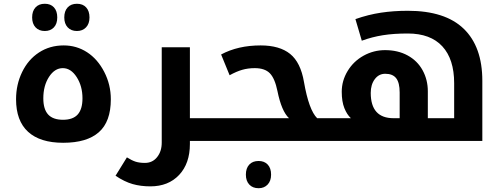

<svg xmlns="http://www.w3.org/2000/svg" viewBox="-20 -745 2645 1015"><path d="M314 9.8Q191.9 9.8 128.4 -48.3Q64.9 -106.4 64.9 -220.2Q64.9 -297.9 96.9 -364Q128.9 -430.2 186 -467.5Q243.2 -504.9 316.9 -504.9Q384.8 -504.9 440.4 -468.8Q496.1 -432.6 531 -365Q565.9 -297.4 565.9 -220.2Q565.9 -101.6 502.4 -45.9Q439 9.8 314 9.8ZM313 -111.8Q365.7 -111.8 390.9 -139.9Q416 -168 416 -225.1Q416 -289.6 385.5 -337.2Q355 -384.8 312 -384.8Q269 -384.8 239 -338.4Q209 -292 209 -225.1Q209 -167.5 234.6 -139.6Q260.3 -111.8 313 -111.8ZM216.8 -581.1Q186 -581.1 168 -600.3Q149.9 -619.6 149.9 -652.8Q149.9 -686.5 167.7 -705.8Q185.5 -725.1 216.8 -725.1Q247.6 -725.1 265.1 -706.1Q282.7 -687 282.7 -652.8Q282.7 -618.7 264.6 -599.9Q246.6 -581.1 216.8 -581.1ZM386.7 -581.1Q356 -581.1 337.9 -600.3Q319.8 -619.6 319.8 -652.8Q319.8 -686.5 337.6 -705.8Q355.5 -725.1 386.7 -725.1Q418 -725.1 435.5 -705.8Q453.1 -686.5 453.1 -652.8Q453.1 -619.6 434.8 -600.3Q416.5 -581.1 386.7 -581.1Z M1113.8 -120.1Q1118.7 -120.1 1118.7 -116.2V-4.9Q1118.7 0 1113.8 0H983.9V16.1Q983.9 119.1 927 179.7Q870.1 240.2 774.9 240.2Q723.6 240.2 680.9 228Q638.2 215.8 590.8 184.1L650.9 86.9Q677.2 103.5 697.5 109.9Q717.8 116.2 746.1 116.2Q786.1 116.2 810.5 85.7Q835 55.2 835 8.8V-495.1H983.9V-120.1Z M1104 0Q1099.1 0 1099.1 -4.9V-116.2Q1099.1 -120.1 1104 -120.1H1507.8Q1468.3 -157.2 1446.8 -263.2Q1433.1 -330.6 1406.5 -357.7Q1379.9 -384.8 1326.7 -384.8Q1291.5 -384.8 1260.7 -376Q1230 -367.2 1193.8 -347.2L1148.9 -457Q1238.3 -504.9 1357.9 -504.9Q1458 -504.9 1513.7 -460Q1569.3 -415 1586.9 -312Q1612.8 -163.1 1656.7 -120.1H1721.7Q1727.1 -120.1 1727.1 -116.2V-4.9Q1727.1 0 1721.7 0ZM1347.2 250Q1315.9 250 1297.9 230.7Q1279.8 211.4 1279.8 178.2Q1279.8 144.5 1297.6 125.2Q1315.4 106 1347.2 106Q1377.4 106 1395.3 125Q1413.1 144 1413.1 178.2Q1413.1 211.4 1394.8 230.7Q1376.5 250 1347.2 250Z M2092.8 -120.1V-255.9Q2092.8 -307.6 2074.5 -331.3Q2056.2 -355 2016.6 -355Q1982.4 -355 1961.2 -326.4Q1939.9 -297.9 1939.9 -253.9Q1939.9 -120.1 2061 -120.1ZM1711.9 0Q1707 0 1707 -4.9V-116.2Q1707 -120.1 1711.9 -120.1H1835Q1814.5 -138.7 1800.5 -173.3Q1786.6 -208 1786.6 -259.8Q1786.6 -318.4 1817.9 -369.9Q1849.1 -421.4 1902.1 -450.7Q1955.1 -480 2015.6 -480Q2083.5 -480 2135 -451.9Q2186.5 -423.8 2214.1 -373.5Q2241.7 -323.2 2241.7 -262.2V-120.1H2380.9V-305.2Q2380.9 -432.1 2318.4 -500Q2255.9 -567.9 2135.7 -567.9Q2061 -567.9 2004.2 -558.8Q1947.3 -549.8 1892.6 -529.8L1858.9 -644Q1927.7 -668 1994.1 -678Q2060.5 -688 2135.7 -688Q2333 -688 2431.4 -593Q2529.8 -498 2529.8 -317.9V0Z"/></svg>

Font: Noto Sans Kufi Arabic
Style: Bold
Weight: 700
Designer: Monotype Design team
Foundry: Monotype Imaging Inc.
Version: Version 1.02